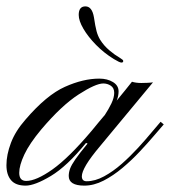

<svg xmlns="http://www.w3.org/2000/svg" viewBox="-30 -581 533 602"><path d="M50.3 1Q19 1 4.6 -16.1Q-9.8 -33.2 -9.8 -63Q-9.8 -95.7 4.2 -132.8Q18.1 -169.9 50.3 -206.5Q116.2 -283.2 173.6 -308.8Q231 -334.5 281.2 -334.5Q306.6 -334.5 324.2 -323.7Q341.8 -313 341.8 -294.4Q341.8 -280.3 335.9 -265.6Q351.6 -284.2 362.5 -298.1Q373.5 -312 383.8 -324.7Q396.5 -320.8 413.1 -320.8Q419.9 -320.8 431.6 -321.3Q443.4 -321.8 449.7 -322.8L285.2 -124.5Q253.9 -87.4 240.2 -64.2Q226.6 -41 226.6 -28.3Q226.6 -12.7 241.7 -12.7Q268.1 -12.7 296.4 -28.1Q324.7 -43.5 352.1 -67.6Q379.4 -91.8 403.3 -117.9Q427.2 -144 445.6 -166.3Q463.9 -188.5 473.6 -199.2L483.4 -190.9Q472.7 -178.7 453.1 -155.8Q433.6 -132.8 408.4 -106Q383.3 -79.1 354.2 -54.7Q325.2 -30.3 294.7 -14.6Q264.2 1 234.4 1Q185.5 1 185.5 -29.3Q185.5 -40.5 189.7 -52Q193.8 -63.5 206.5 -81.8Q219.2 -100.1 244.6 -130.9L239.7 -132.8Q180.2 -59.6 129.6 -29.3Q79.1 1 50.3 1ZM52.2 -13.7Q83.5 -13.7 134.8 -50Q186 -86.4 257.8 -171.4Q269.5 -185.5 279.5 -197.8Q289.6 -210 298.8 -220.7Q310.1 -237.8 319.1 -256.3Q328.1 -274.9 328.1 -290Q328.1 -305.2 317.4 -312.3Q306.6 -319.3 293.9 -319.3Q270 -319.3 216.6 -284.9Q163.1 -250.5 99.1 -174.8Q62.5 -130.9 46.4 -96.7Q30.3 -62.5 30.3 -39.1Q30.3 -13.7 52.2 -13.7ZM350.6 -384.8Q345.2 -384.8 326.7 -396Q295.9 -415 271 -440.4Q246.1 -465.8 231.4 -491Q216.8 -516.1 216.8 -534.2Q216.8 -561 237.8 -561Q258.8 -561 264.6 -526.4Q268.6 -499 272.7 -483.4Q276.9 -467.8 284.2 -456.1Q295.9 -437.5 313 -423.1Q330.1 -408.7 344.7 -400.4Q350.6 -396 353.5 -394.3Q356.4 -392.6 356.4 -389.6Q356.4 -384.8 350.6 -384.8Z"/></svg>

Font: Pinyon Script
Style: Regular
Weight: 400
Designer: Nicole Fally, Eben Sorkin
Foundry: Sorkin Type Co.
Version: Version 1.008; ttfautohint (v1.8.4.7-5d5b)